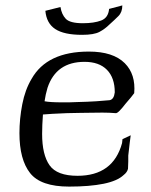

<svg xmlns="http://www.w3.org/2000/svg" viewBox="-20 -679 560 711"><path d="M236 12Q131 12 91.5 -38Q52 -88 52 -186Q52 -239 62.5 -293Q73 -347 97 -387Q154 -488 309 -488Q399 -488 442 -445Q483 -404 477 -334Q473 -328 465 -318.5Q457 -309 445 -295Q432 -278 422.5 -268.5Q413 -259 408 -260Q397 -261 384.5 -261.5Q372 -262 359 -262Q336 -262 317 -261.5Q298 -261 278 -261Q257 -261 228 -260Q199 -259 174 -257.5Q149 -256 139 -255Q136 -215 136 -183Q136 -106 163.5 -67Q191 -28 267 -28Q399 -28 432 -149Q433 -154 433 -158Q433 -162 434 -164L464 -178Q463 -169 460.5 -151Q458 -133 455 -103Q455 -93 455 -81Q455 -69 454 -54Q451 -41 438 -31Q415 -9 363.5 1.5Q312 12 236 12ZM211 -300Q222 -300 235.5 -300Q249 -300 264 -301Q306 -302 336.5 -304Q367 -306 386 -308Q402 -311 405 -337Q405 -391 376 -420.5Q347 -450 293 -450Q188 -450 156 -354Q152 -340 149.5 -329Q147 -318 145 -304Q155 -302 171.5 -301Q188 -300 211 -300ZM284 -550Q217 -550 184.5 -571.5Q152 -593 148 -639L204 -653Q208 -626 223.5 -609.5Q239 -593 287 -593Q328 -593 354.5 -603Q381 -613 384 -646L433 -659Q433 -634 418.5 -619.5Q404 -605 385 -588Q369 -572 348.5 -561Q328 -550 284 -550Z"/></svg>

Font: Luxurious Roman
Style: Regular
Weight: 400
Designer: Robert E. Leuschke
Foundry: Robert E. Leuschke
Version: Version 1.010; ttfautohint (v1.8.3)